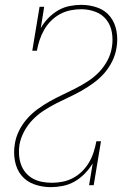

<svg xmlns="http://www.w3.org/2000/svg" viewBox="-20 -763 540 791"><path d="M189 8Q154 8 121.5 -3.5Q89 -15 68.5 -40Q48 -65 41.5 -100Q35 -135 41 -169Q45 -197 58 -223.5Q71 -250 90.5 -272.5Q110 -295 134.5 -313Q159 -331 185 -345.5Q211 -360 237.5 -372.5Q264 -385 290.5 -398.5Q317 -412 342.5 -428.5Q368 -445 388.5 -466.5Q409 -488 423 -514.5Q437 -541 441 -569Q446 -599 441 -629Q436 -659 418.5 -681.5Q401 -704 373 -714.5Q345 -725 315 -725Q293 -725 270.5 -720.5Q248 -716 227.5 -705Q207 -694 190 -677Q173 -660 161.5 -639.5Q150 -619 143 -597.5Q136 -576 132 -554H113L143 -735H162L148 -647Q160 -669 178.5 -688Q197 -707 219 -720Q241 -733 266 -738Q291 -743 315 -743Q350 -743 382 -731.5Q414 -720 434 -694.5Q454 -669 460 -634.5Q466 -600 460 -566Q456 -539 443 -512Q430 -485 410.5 -462.5Q391 -440 366.5 -422Q342 -404 316.5 -389.5Q291 -375 264 -362.5Q237 -350 210.5 -336.5Q184 -323 159 -306.5Q134 -290 113.5 -268.5Q93 -247 79 -220.5Q65 -194 60 -166Q57 -146 58.5 -125Q60 -104 66.5 -85.5Q73 -67 85.5 -52Q98 -37 115 -27.5Q132 -18 152.5 -14Q173 -10 194 -10Q216 -10 238.5 -14.5Q261 -19 281.5 -30Q302 -41 319 -58Q336 -75 347.5 -95Q359 -115 366 -137Q373 -159 377 -181H396L366 0H347L362 -90Q348 -67 329 -47.5Q310 -28 287 -15Q264 -2 238.5 3Q213 8 189 8Z"/></svg>

Font: Iosevka Slab Thin
Style: Italic
Weight: 100
Italic angle: -9°
Monospace: yes
Designer: Belleve Invis
Foundry: Belleve Invis
Version: Version 11.1.1; ttfautohint (v1.8.3)